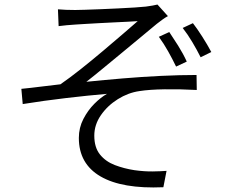

<svg xmlns="http://www.w3.org/2000/svg" viewBox="-20 -785 1040 845"><path d="M235 -744Q268 -741 311 -741Q324 -741 354 -742Q384 -743 422.5 -744.5Q461 -746 500.5 -748Q540 -750 572.5 -752Q605 -754 622 -756Q638 -758 651.5 -760.5Q665 -763 673 -765L719 -714Q709 -709 694.5 -698.5Q680 -688 670 -680Q642 -657 602 -623.5Q562 -590 517.5 -553.5Q473 -517 432 -483Q391 -449 360 -425Q438 -433 521.5 -440Q605 -447 688 -451Q771 -455 845 -455L846 -389Q772 -393 704.5 -392Q637 -391 593 -384Q544 -377 498.5 -348.5Q453 -320 424 -278Q395 -236 395 -188Q395 -136 420 -105Q445 -74 485.5 -58.5Q526 -43 572 -36Q616 -30 651.5 -30.5Q687 -31 713 -33L699 39Q518 47 422.5 -8.5Q327 -64 327 -178Q327 -223 347 -261.5Q367 -300 395.5 -328.5Q424 -357 451 -372Q369 -365 271 -353.5Q173 -342 80 -327L74 -394Q115 -398 162 -404Q209 -410 246 -414Q288 -443 337 -482Q386 -521 434 -561.5Q482 -602 522 -636.5Q562 -671 586 -692Q572 -691 544.5 -689.5Q517 -688 482.5 -686.5Q448 -685 414 -683Q380 -681 353 -679.5Q326 -678 313 -677Q294 -676 273.5 -674Q253 -672 238 -670ZM725 -644Q742 -619 764 -584Q786 -549 802 -514L755 -492Q739 -525 720 -559Q701 -593 679 -623ZM829 -683Q847 -660 870 -624Q893 -588 910 -556L863 -533Q847 -565 826.5 -599.5Q806 -634 784 -662Z"/></svg>

Font: Source Han Sans SC Normal
Style: Regular
Weight: 350
Designer: Ryoko NISHIZUKA 西塚涼子 (kana, bopomofo & ideographs); Paul D. Hunt (Latin, Greek & Cyrillic); Sandoll Communications 산돌커뮤니
Foundry: Adobe
Version: Version 2.004;hotconv 1.0.118;makeotfexe 2.5.65603